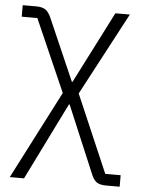

<svg xmlns="http://www.w3.org/2000/svg" viewBox="-53 -579 612 832"><g transform="rotate(5 252.5 -163.5)"><path d="M70 -537Q97 -537 111 -527.5Q125 -518 136 -493L253 -225H256L415 -537H478L287 -177L432 160H499V210H440Q413 210 399 200.5Q385 191 375 166L252 -126H249L83 210H21L218 -173L80 -487H12V-537Z"/></g></svg>

Font: IBM Plex Sans JP Light
Style: Regular
Weight: 300
Designer: Mike Abbink; Paul van der Laan; Pieter van Rosmalen; Wujin Sim; Yejin Wi; Jinhee Kim; Boomi Park; Yona Kim; Kichan Ma
Foundry: Sandoll Inc.
Version: Version 1.002